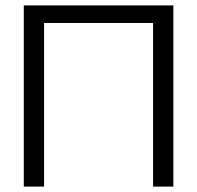

<svg xmlns="http://www.w3.org/2000/svg" viewBox="-20 -690 729 710"><path d="M68 -670V0H143V-605H546V0H621V-670Z"/></svg>

Font: LT Wave Text Light
Style: Regular
Weight: 300
Designer: Daniel Lyons
Version: Version 2.5 (Glyphs App)